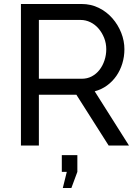

<svg xmlns="http://www.w3.org/2000/svg" viewBox="-20 -730 697 963"><path d="M295 213 315 132H290V48H368V132L338 213ZM85 0V-710H389Q436 -710 475.5 -690.5Q515 -671 543.5 -638.5Q572 -606 588 -565.5Q604 -525 604 -483Q604 -446 593.5 -411.5Q583 -377 563.5 -349Q544 -321 516.5 -301Q489 -281 455 -272L627 0H525L363 -255H175V0ZM175 -335H390Q418 -335 440.5 -347Q463 -359 479 -379.5Q495 -400 504 -427Q513 -454 513 -483Q513 -513 502.5 -539.5Q492 -566 474.5 -586.5Q457 -607 433.5 -618.5Q410 -630 384 -630H175Z"/></svg>

Font: PTCRaleway Medium
Style: Regular
Weight: 500
Designer: Matt McInerney, Pablo Impallari, Rodrigo Fuenzalida
Foundry: Matt McInerney, Pablo Impallari, Rodrigo Fuenzalida
Version: Version 3.000g; ttfautohint (v1.5) -l 8 -r 28 -G 28 -x 14 -D